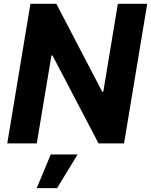

<svg xmlns="http://www.w3.org/2000/svg" viewBox="-20 -747 787 1000"><path d="M746.8 -727.3H593.8L518.1 -269.9H512.1L273.4 -727.3H138.5L17.8 0H171.5L247.9 -457.7H253.6L493.3 0H626.1ZM171.2 233H277.3L384.2 57.5H244.3Z"/></svg>

Font: Margiela Sans
Style: Bold Italic
Weight: 700
Italic angle: -9.39999°
Designer: Stefan Endress, Andreas Faust
Version: Version 1.100;FEAKit 1.0